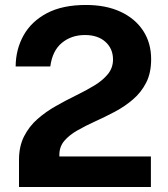

<svg xmlns="http://www.w3.org/2000/svg" viewBox="-20 -753 675 773"><path d="M56.5 0V-109Q56.5 -164 77 -204.2Q97.5 -244.5 131.2 -274Q165 -303.5 205.2 -326.2Q245.5 -349 286 -368.8Q326.5 -388.5 360.2 -409Q394 -429.5 414.5 -454.8Q435 -480 435 -513.5Q435 -557 404.5 -584.5Q374 -612 322 -612Q267.5 -612 229.2 -580.5Q191 -549 182.5 -485.5H43Q43.5 -554.5 75 -610.8Q106.5 -667 169 -700Q231.5 -733 326 -733Q407 -733 465.8 -705.5Q524.5 -678 556.5 -629Q588.5 -580 588.5 -514.5Q588.5 -459.5 568.5 -420.2Q548.5 -381 515.5 -352.8Q482.5 -324.5 443 -303.5Q403.5 -282.5 364.2 -264.8Q325 -247 292 -228.2Q259 -209.5 239 -186Q219 -162.5 219 -129.5V-123H587.5V0Z"/></svg>

Font: Public Sans
Style: Bold
Weight: 700
Designer: The Public Sans project authors (U.S. Web Design System). Libre Franklin designed by Pablo Impallari and Rodrigo Fuenzal
Version: Version 1.008; ttfautohint (v1.8.1) -l 8 -r 50 -G 200 -x 14 